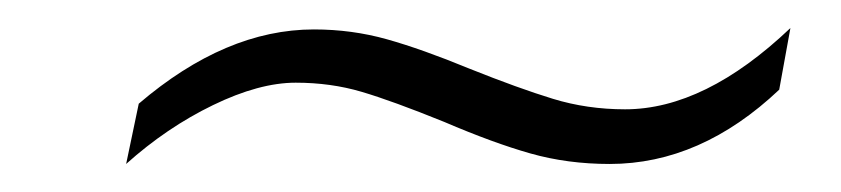

<svg xmlns="http://www.w3.org/2000/svg" viewBox="-20 -396 600 137"><path d="M79 -322Q141 -375 204 -375Q231 -375 256 -368Q281 -361 315 -347Q350 -333 374.5 -325.5Q399 -318 426 -318Q483 -318 544 -376L536 -332Q480 -279 415 -279Q385 -279 358.5 -286.5Q332 -294 297 -309Q260 -324 238 -330.5Q216 -337 191 -337Q165 -337 132 -321Q99 -305 70 -279Z"/></svg>

Font: Trirong Light
Style: Italic
Weight: 300
Italic angle: -12°
Designer: Katatrad Team
Foundry: CadsonDemak
Version: Version 1.001